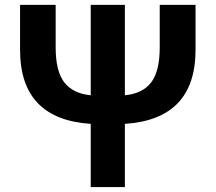

<svg xmlns="http://www.w3.org/2000/svg" viewBox="-20 -760 877 780"><path d="M628.9 -740.2H774.4V-557.6Q774.4 -275.4 487.3 -256.8V0H348.6V-256.8Q61.5 -275.4 61.5 -557.6V-740.2H206.1V-567.4Q206.1 -470.7 241.2 -425.3Q276.4 -379.9 348.6 -373V-740.2H487.3V-373Q559.6 -379.9 594.2 -425.3Q628.9 -470.7 628.9 -567.4Z"/></svg>

Font: Nasu
Style: Bold
Weight: 700
Designer: Ryoko NISHIZUKA (kana &amp; ideographs); Paul D. Hunt (Latin, Greek &amp; Cyrillic); Wenlong ZHANG (bopomofo); Sandoll C
Version: Version 2014.1215